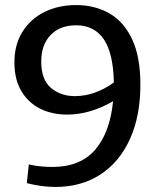

<svg xmlns="http://www.w3.org/2000/svg" viewBox="-20 -730 628 759"><path d="M535 -395Q535 -272 494 -181Q453 -90 377.5 -40.5Q302 9 199 9Q145 9 86 -6L94 -80Q120 -74 143.5 -72Q167 -70 187 -70Q298 -70 356.5 -138.5Q415 -207 427 -330Q385 -305 338.5 -291Q292 -277 246 -277Q186 -277 139.5 -300Q93 -323 65.5 -368Q38 -413 37 -479Q36 -551 68 -603Q100 -655 155.5 -682.5Q211 -710 281 -710Q355 -710 412.5 -677Q470 -644 502.5 -574.5Q535 -505 535 -395ZM143 -486Q143 -415 181.5 -382.5Q220 -350 276 -350Q355 -350 430 -404Q428 -519 390.5 -574.5Q353 -630 281 -630Q217 -630 180 -591.5Q143 -553 143 -486Z"/></svg>

Font: Bitter Medium
Style: Regular
Weight: 500
Designer: Sol Matas, and Bitter project Authors
Foundry: Sol Matas
Version: Version 2.001